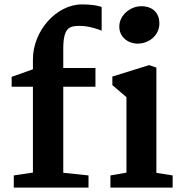

<svg xmlns="http://www.w3.org/2000/svg" viewBox="-20 -857 831 877"><path d="M43 0H384.3V-55.7L269 -67.9V-460.9H416V-546.4H269V-633.8C269 -730.5 296.4 -738.8 343.8 -738.8C388.7 -738.8 434.6 -721.2 444.3 -716.8V-824.7C427.7 -832 393.1 -836.9 354.5 -836.9C236.8 -836.9 130.4 -714.8 130.4 -586.9V-540.5L33.2 -505.9V-460.9H130.4V-68.8L43 -55.7ZM608.4 -657.7C658.7 -657.7 708 -693.8 708 -750C708 -793 682.6 -828.6 624.5 -828.6C576.7 -828.6 524.9 -788.6 524.9 -735.4C524.9 -687 565.9 -657.7 608.4 -657.7ZM484.4 0H768.6V-55.7L694.3 -67.4V-548.3L661.1 -559.6L493.2 -507.3V-468.3L557.6 -413.1V-68.4L484.4 -55.7Z"/></svg>

Font: Merriweather
Style: Bold
Weight: 700
Designer: Eben Sorkin ( eben@eyebytes.com )
Foundry: Sorkin Type Co.
Version: Version 1.003